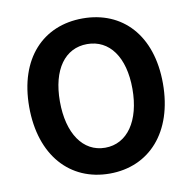

<svg xmlns="http://www.w3.org/2000/svg" viewBox="-84 -838 938 936"><g transform="rotate(-10 385.0 -370.0)"><path d="M385 14C581 14 716 -133 716 -374C716 -614 581 -754 385 -754C189 -754 54 -614 54 -374C54 -133 189 14 385 14ZM385 -114C275 -114 206 -216 206 -374C206 -532 275 -627 385 -627C495 -627 565 -532 565 -374C565 -216 495 -114 385 -114Z"/></g></svg>

Font: Noto Sans CJK SC
Style: Bold
Weight: 700
Designer: Ryoko NISHIZUKA 西塚涼子 (kana, bopomofo & ideographs); Paul D. Hunt (Latin, Greek & Cyrillic); Sandoll Communications 산돌커뮤니
Foundry: Adobe
Version: Version 2.004;hotconv 1.0.118;makeotfexe 2.5.65603